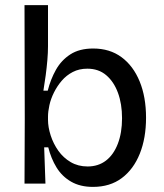

<svg xmlns="http://www.w3.org/2000/svg" viewBox="-20 -719 643 752"><path d="M344 13Q294 13 258.5 -7.5Q223 -28 201.5 -63Q180 -98 169 -142H153L158 0H76L77 -253L76 -699H168V-538Q168 -513 165.5 -483.5Q163 -454 159 -424Q155 -394 150 -364H167Q178 -408 199 -445.5Q220 -483 255.5 -506Q291 -529 345 -529Q410 -529 456 -495Q502 -461 527 -400Q552 -339 552 -258Q552 -178 527.5 -117Q503 -56 457 -21.5Q411 13 344 13ZM323 -67Q365 -67 395 -90Q425 -113 441.5 -156Q458 -199 458 -256Q458 -312 442 -355.5Q426 -399 396 -424.5Q366 -450 322 -450Q290 -450 265 -437Q240 -424 222 -403Q204 -382 191.5 -357Q179 -332 173.5 -307Q168 -282 168 -262V-250Q168 -221 178.5 -188.5Q189 -156 208.5 -128.5Q228 -101 257 -84Q286 -67 323 -67Z"/></svg>

Font: Bricolage Grotesque 20pt
Style: Regular
Weight: 400
Version: Version 1.001;gftools[0.9.33.dev8+g029e19f]